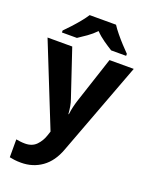

<svg xmlns="http://www.w3.org/2000/svg" viewBox="-181 -859 930 1191"><g transform="rotate(20 284.5 -263.0)"><path d="M0 -546H163L266 -239Q274 -217 278 -193.5Q282 -170 284 -144H287Q290 -170 295.5 -193.5Q301 -217 308 -239L409 -546H569L338 70Q307 155 247.5 197.5Q188 240 110 240Q85 240 66.5 237.5Q48 235 34 232V114Q45 116 60.5 118Q76 120 93 120Q140 120 167.5 91.5Q195 63 208 23L217 -4ZM372 -766Q386 -744 408.5 -716.5Q431 -689 455 -663Q479 -637 497 -619V-606H398Q372 -622 341 -643.5Q310 -665 284 -692Q258 -665 228 -644Q198 -623 172 -606H73V-619Q92 -638 115.5 -663.5Q139 -689 161.5 -716.5Q184 -744 198 -766Z"/></g></svg>

Font: Noto Naskh Arabic
Style: Regular
Weight: 400
Designer: Monotype Design Team, David Williams, Mohamad Dakak and Nizar Qandah
Foundry: Monotype Imaging Inc.
Version: Version 2.013